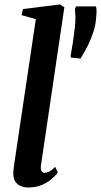

<svg xmlns="http://www.w3.org/2000/svg" viewBox="-20 -837 456 868"><path d="M165 -88.5Q163 -71.5 168 -63.5Q173 -55.5 182 -55.5Q191 -55.5 202 -61Q213 -66.5 229.5 -82.5L241.5 -57Q232 -44 214 -28.2Q196 -12.5 169.5 -1Q143 10.5 108 10.5Q89.5 10.5 74 4.2Q58.5 -2 49.2 -16.2Q40 -30.5 40 -53Q40 -58 40.8 -65.2Q41.5 -72.5 42.5 -81Q43.5 -89.5 44.5 -96.5L142 -750.5L77.5 -768.5L84 -796L251.5 -817L271 -804.5ZM344 -572.5 301 -576.5 299 -583Q305 -614.5 309.8 -647Q314.5 -679.5 318.5 -714.5Q321.5 -740 321 -760.2Q320.5 -780.5 318.5 -795L323.5 -808H414Q416.5 -798 416.5 -787.2Q416.5 -776.5 414.5 -755.5Q412.5 -725.5 402.5 -693.8Q392.5 -662 377.2 -631.2Q362 -600.5 344 -572.5Z"/></svg>

Font: Merriweather 72pt SemiBold
Style: Italic
Weight: 600
Italic angle: -7.8°
Version: Version 2.101